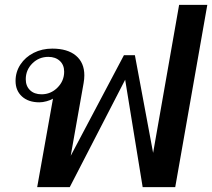

<svg xmlns="http://www.w3.org/2000/svg" viewBox="-20 -770 873 790"><path d="M833 -750 701 0H567L495 -442L267 0H133L198 -364Q188 -358 172 -353.5Q156 -349 142 -349Q97 -349 70.5 -373Q44 -397 44 -437Q44 -474 64 -504.5Q84 -535 118.5 -552.5Q153 -570 195 -570Q258 -570 292.5 -541Q327 -512 327 -460Q327 -445 324 -428L271 -129L490 -543H535L610 -141L717 -750ZM244 -475Q244 -503 226 -519.5Q208 -536 179 -536Q140 -536 113 -509Q86 -482 86 -444Q86 -416 103.5 -399Q121 -382 151 -382Q189 -382 216.5 -409.5Q244 -437 244 -475Z"/></svg>

Font: Fahkwang Medium
Style: Italic
Weight: 500
Italic angle: -10°
Version: Version 1.000; ttfautohint (v1.6)